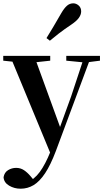

<svg xmlns="http://www.w3.org/2000/svg" viewBox="-27 -875 630 1166"><path d="M98.5 271Q59.5 271 28.2 252.3Q-3.2 233.6 -5.4 201.1Q-0.2 171.7 22.3 158.1Q44.8 144.5 71.1 144.5Q97.6 144.5 118.5 158.4Q139.4 172.4 157.6 194L187.7 229.9L152.6 252.4L133.4 235.4Q181.2 214.9 214.7 169.1Q248.3 123.3 279 46.7L309.1 -25.6L318 -49.7L405.1 -289.9L486.4 -535.7H527.3L312 42.9Q280.1 127.2 246.7 177.4Q213.2 227.6 177 249.3Q140.7 271 98.5 271ZM285.7 72.2 34.1 -535.7H180.5L340.1 -97.3L346.1 -86.2ZM-7.3 -506.5V-535.7H278V-506.5L179.7 -495.8H93.6ZM375.5 -506.5V-535.7H580.1V-506.5L498.4 -496.1H480.8ZM255.3 -643.7Q274.7 -675.4 295.4 -709.7Q316 -743.9 344.9 -794.7Q363.2 -826.1 380 -840.5Q396.7 -854.8 418.1 -854.8Q435.7 -854.8 450.8 -841.6Q465.9 -828.4 465.9 -805.7Q465.9 -786.2 451.8 -766.5Q437.7 -746.8 406 -725.6Q361 -695.3 331.3 -672.4Q301.6 -649.6 275.9 -627.8Z"/></svg>

Font: Noto Serif KR ExtraLight
Style: Regular
Weight: 200
Designer: Ryoko NISHIZUKA 西塚涼子 (kana & ideographs); Frank Grießhammer (Latin, Greek & Cyrillic); Wenlong ZHANG 张文龙 (bopomofo); San
Foundry: Adobe
Version: Version 2.002-H1;hotconv 1.1.0;makeotfexe 2.6.0